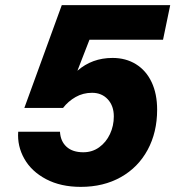

<svg xmlns="http://www.w3.org/2000/svg" viewBox="-20 -718 690 749"><path d="M51 -204H214Q216 -167 239.5 -145.5Q263 -124 305 -124Q340 -124 367 -143.5Q394 -163 409 -195Q424 -227 424 -264Q424 -305 400.5 -330.5Q377 -356 339 -356Q304 -356 275 -339.5Q246 -323 226 -297H75L221 -698H644L616 -563H329L282 -442Q339 -492 419 -492Q471 -492 510.5 -467.5Q550 -443 571.5 -397.5Q593 -352 593 -290Q593 -202 556 -133.5Q519 -65 451.5 -27Q384 11 295 11Q217 11 160 -19Q103 -49 75 -98.5Q47 -148 51 -204Z"/></svg>

Font: Azeret Mono
Style: Bold Italic
Weight: 700
Italic angle: -12°
Designer: Martin Vácha
Foundry: Displaay
Version: Version 1.000; Glyphs 3.0.3, build 3074